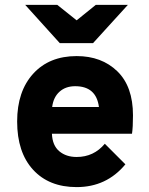

<svg xmlns="http://www.w3.org/2000/svg" viewBox="-20 -752 608 784"><path d="M360 -576H224L83 -732H214L293 -669L371 -732H502ZM293 12Q180 12 115 -59Q50 -130 50 -256Q50 -379 115.5 -451Q181 -523 293 -523Q395 -523 459 -461Q523 -399 523 -281Q523 -232 519 -206H192Q194 -158 222 -134.5Q250 -111 293 -111Q363 -111 408 -165L492 -81Q415 12 293 12ZM193 -315H384Q373 -400 287 -400Q248 -400 223 -377.5Q198 -355 193 -315Z"/></svg>

Font: Overpass Heavy
Style: Regular
Weight: 900
Designer: Delve Withrington, Thomas Jockin
Foundry: Delve Fonts
Version: Version 3.000;DELV;Overpass